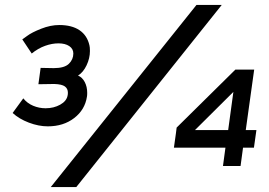

<svg xmlns="http://www.w3.org/2000/svg" viewBox="-20 -670 1087 775"><path d="M332 -295Q332 -285 331 -280Q323 -227 279.5 -193.5Q236 -160 173 -160Q136 -160 96.5 -175Q57 -190 31 -214L74 -273Q90 -253 114 -243Q138 -233 164 -233Q197 -233 223 -247.5Q249 -262 253 -285Q254 -289 254 -296Q254 -312 242 -321Q230 -330 199 -331L135 -330L144 -396L197 -395Q240 -395 258 -412.5Q276 -430 276 -454Q276 -473 259.5 -484Q243 -495 216 -495Q190 -495 162 -485Q134 -475 108 -454L70 -511Q71 -511 89.5 -525Q108 -539 146 -554Q184 -569 219 -569Q270 -569 301 -548Q332 -527 341 -487Q343 -480 343 -464Q343 -435 329.5 -406.5Q316 -378 295 -365Q312 -358 322 -339Q332 -320 332 -295ZM185 85H288L875 -650H773ZM1015 -145 1005 -74H961L951 0H880L890 -74H682L690 -131L693 -155L930 -389H1006L972 -145ZM767 -145H901L922 -299Z"/></svg>

Font: Neutral Grotesk
Style: Italic
Weight: 400
Italic angle: -8°
Designer: Nawras Khrais
Foundry: Nawras Khrais
Version: Version 1.000